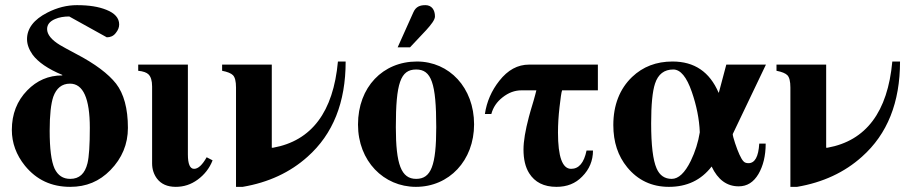

<svg xmlns="http://www.w3.org/2000/svg" viewBox="-20 -712 3540 746"><path d="M329 -215C329 -149 326 -103 320 -78C310 -37 288 -17 253 -17C225 -17 205 -30 192 -57C179 -86 173 -135 173 -204C173 -266 178 -309 187 -336C199 -369 220 -387 252 -387C303 -387 329 -330 329 -215ZM395 -567C409 -567 421 -572 430 -584C439 -595 443 -606 443 -617C443 -642 426 -661 393 -674C363 -686 326 -692 279 -692C241 -692 203 -683 164 -663C111 -636 85 -601 85 -560C85 -539 93 -519 107 -499C128 -471 166 -444 222 -421V-419C168 -419 123 -399 86 -361C46 -320 26 -269 26 -207C26 -157 43 -110 77 -68C122 -13 180 14 253 14C315 14 366 -7 409 -51C454 -97 477 -152 477 -215C477 -291 461 -348 431 -387C401 -425 350 -464 275 -503C243 -520 223 -531 213 -537C180 -557 163 -578 163 -599C163 -616 173 -629 194 -638C210 -645 229 -648 249 -648Z M783 -101C766 -71 750 -56 734 -56C718 -56 710 -75 710 -112V-461H517V-437C537 -435 550 -430 557 -423C566 -414 571 -399 571 -376V-77C571 -54 578 -34 590 -18C606 3 630 14 663 14C694 14 722 5 748 -14C774 -33 794 -58 806 -89Z M1293 -473C1275 -277 1191 -165 1041 -138H1036V-461H843V-437C864 -433 878 -427 885 -420C893 -412 897 -396 897 -372V14H923C1023 -3 1107 -42 1175 -103C1274 -191 1323 -314 1323 -473Z M1675 -218C1675 -69 1655 -17 1597 -17C1539 -17 1518 -73 1518 -218C1518 -389 1536 -442 1597 -442C1656 -442 1675 -389 1675 -218ZM1822 -229C1822 -371 1726 -473 1600 -473C1468 -473 1371 -374 1371 -228C1371 -86 1471 14 1596 14C1725 14 1822 -88 1822 -229ZM1525 -528H1573L1636 -595C1655 -616 1670 -635 1670 -648C1670 -674 1657 -692 1633 -692C1613 -692 1596 -687 1586 -664Z M2303 -361V-461H2036C1991 -461 1953 -440 1920 -398C1890 -360 1871 -317 1864 -269H1889C1896 -295 1910 -316 1933 -334C1956 -352 1980 -361 2006 -361H2064C2062 -352 2058 -338 2053 -320C2044 -290 2038 -270 2035 -258C2021 -205 2014 -163 2014 -131C2014 -94 2021 -63 2036 -39C2058 -4 2093 14 2142 14C2183 14 2216 1 2242 -26C2270 -54 2284 -88 2284 -127H2259C2249 -79 2229 -56 2199 -56C2165 -56 2148 -103 2148 -197C2148 -229 2150 -261 2154 -296C2158 -331 2161 -353 2164 -361Z M2699 -198C2693 -160 2681 -122 2664 -87C2641 -40 2616 -17 2590 -17C2563 -17 2543 -30 2531 -58C2517 -90 2510 -148 2510 -233C2510 -305 2515 -357 2525 -387C2537 -424 2561 -442 2596 -442C2624 -442 2648 -413 2668 -355C2686 -303 2697 -250 2699 -198ZM2956 -461H2802L2773 -352H2772C2737 -433 2678 -473 2593 -473C2530 -473 2478 -453 2436 -413C2388 -367 2363 -304 2363 -226C2363 -160 2381 -106 2417 -62C2458 -12 2512 14 2579 14C2649 14 2704 -12 2745 -65C2769 -14 2804 12 2850 12C2883 12 2908 -4 2927 -36C2945 -67 2955 -106 2955 -154H2930C2927 -103 2913 -78 2888 -78C2880 -78 2873 -80 2868 -86C2859 -96 2848 -120 2836 -156C2830 -174 2827 -186 2827 -191Z M3447 -473C3429 -277 3345 -165 3195 -138H3190V-461H2997V-437C3018 -433 3032 -427 3039 -420C3047 -412 3051 -396 3051 -372V14H3077C3177 -3 3261 -42 3329 -103C3428 -191 3477 -314 3477 -473Z"/></svg>

Font: XITS Math
Style: Bold
Weight: 700
Designer: MicroPress Inc., with final additions and corrections provided by Coen Hoffman, Elsevier (retired)
Version: Version 1.302